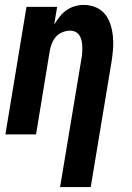

<svg xmlns="http://www.w3.org/2000/svg" viewBox="-20 -548 540 783"><path d="M225 215 313 -314Q315 -325 315.5 -337Q316 -349 315.5 -360.5Q315 -372 312.5 -383Q310 -394 304 -403.5Q298 -413 288 -418Q278 -423 266 -423Q251 -423 235.5 -417Q220 -411 209 -399Q198 -387 192 -372Q186 -357 183 -341L127 0H2L88 -520H213L201 -448Q211 -464 223 -479.5Q235 -495 250.5 -506Q266 -517 284.5 -522.5Q303 -528 321 -528Q347 -528 370 -518.5Q393 -509 408 -490.5Q423 -472 430.5 -448.5Q438 -425 440.5 -399.5Q443 -374 441 -348Q439 -322 435 -297L350 215Z"/></svg>

Font: Iosevka Extrabold
Style: Italic
Weight: 800
Italic angle: -9°
Monospace: yes
Designer: Belleve Invis
Foundry: Belleve Invis
Version: Version 32.5.0; ttfautohint (v1.8.4)